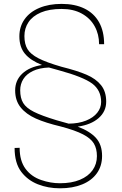

<svg xmlns="http://www.w3.org/2000/svg" viewBox="-20 -741 637 1002"><path d="M293 241.7Q230.5 241.7 177.5 220.7Q124.5 199.7 91.3 156.2Q56.2 110.4 56.2 31.2L82.5 30.3Q82.5 98.1 113 139.6Q143.6 181.2 195.8 198.7Q243.7 215.3 293 215.3Q353.5 215.3 397 197.3Q440.4 179.2 463.1 147.2Q485.8 115.2 485.8 73.7Q485.8 34.7 470 8.1Q454.1 -18.6 413.3 -39.8Q372.6 -61 296.4 -81.1Q218.3 -99.6 167.2 -122.3Q116.2 -145 87.6 -180.7Q59.1 -216.3 59.1 -269Q59.1 -321.8 96.2 -356.7Q133.3 -391.6 199.2 -401.9Q139.6 -425.3 110.4 -460.2Q81.1 -495.1 81.1 -551.3Q81.1 -602.1 108.2 -640.4Q135.3 -678.7 185.3 -699.7Q235.4 -720.7 301.8 -720.7Q371.1 -720.7 420.9 -696.3Q470.7 -671.9 497.1 -624.8Q523.4 -577.6 523.4 -510.3H497.1Q497.1 -562 474.1 -603.8Q451.2 -645.5 407.2 -669.9Q363.3 -694.3 301.8 -694.3Q236.8 -694.3 193.4 -675.8Q149.9 -657.2 128.7 -625.2Q107.4 -593.3 107.4 -552.7Q107.4 -511.2 123.5 -484.6Q139.6 -458 180.7 -436.8Q221.7 -415.5 300.8 -392.6Q382.8 -372.1 431.6 -351.1Q480.5 -330.1 507.3 -296.6Q534.2 -263.2 534.2 -210.4Q534.2 -159.2 494.4 -124.5Q454.6 -89.8 385.7 -80.1Q450.2 -55.7 481.4 -20.5Q512.7 14.6 512.7 72.8Q512.7 125 485.6 163.1Q458.5 201.2 408.9 221.4Q359.4 241.7 293 241.7ZM338.4 -95.7Q390.6 -96.2 429 -111.6Q467.3 -127 487.5 -152.6Q507.8 -178.2 507.8 -209Q507.8 -269.5 461.4 -304.7Q413.6 -339.8 288.1 -374L235.4 -388.7Q185.5 -386.7 151.9 -370.6Q118.2 -354.5 101.8 -328.4Q85.4 -302.2 85.4 -270Q85.4 -229 101.1 -203.4Q116.7 -177.7 156.7 -157.5Q196.8 -137.2 275.9 -113.3Z"/></svg>

Font: Mardoto Thin
Style: Regular
Weight: 250
Designer: Christian Robertson, Vahan Hovhannisyan
Foundry: Google
Version: Version 1.000